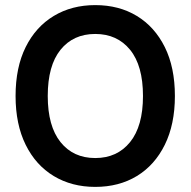

<svg xmlns="http://www.w3.org/2000/svg" viewBox="-20 -721 747 752"><path d="M353 11Q261 11 190.5 -31.5Q120 -74 80.5 -154Q41 -234 41 -345Q41 -457 80.5 -536.5Q120 -616 190.5 -658.5Q261 -701 353 -701Q446 -701 516 -658.5Q586 -616 625.5 -536.5Q665 -457 665 -345Q665 -234 625.5 -154Q586 -74 516 -31.5Q446 11 353 11ZM353 -102Q439 -102 489.5 -164.5Q540 -227 540 -345Q540 -464 489.5 -526Q439 -588 353 -588Q267 -588 217 -526Q167 -464 167 -345Q167 -227 217 -164.5Q267 -102 353 -102Z"/></svg>

Font: Radio Canada Big Medium
Style: Regular
Weight: 500
Designer: Étienne Aubert Bonn
Foundry: Coppers and Brasses
Version: Version 1.001